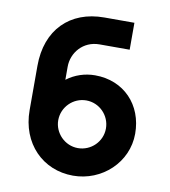

<svg xmlns="http://www.w3.org/2000/svg" viewBox="-83 -805 789 892"><g transform="rotate(10 311.0 -359.5)"><path d="M321 15C457 15 572 -91 572 -227C572 -363 478 -462 342 -462C294 -462 247 -446.5 209 -417.5V-479C209 -545 259 -607 337 -607H479V-734H337C175 -734 70 -629 70 -459V-250C70 -93 178 15 321 15ZM209 -227C209 -289 260 -340 322 -340C384 -340 434 -289 434 -227C434 -165 383 -115 321 -115C259 -115 209 -167 209 -227Z"/></g></svg>

Font: Eudonet ExtraBold
Style: Regular
Weight: 800
Designer: Mikhail Sharanda
Foundry: Mikhail Sharanda
Version: Version 4.503;Glyphs 3.1.2 (3151)